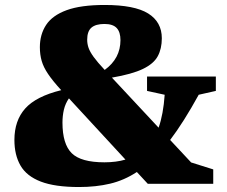

<svg xmlns="http://www.w3.org/2000/svg" viewBox="-20 -740 914 773"><path d="M575 0 531 -47.5Q480 -14 423.2 -0.5Q366.5 13 298 13Q201 13 144 -9Q87 -31 62.5 -73.5Q38 -116 38 -176.5Q38 -254.5 81.5 -303.2Q125 -352 226.5 -377L226 -377.5Q192.5 -414 173.8 -441.8Q155 -469.5 147.8 -494.8Q140.5 -520 140.5 -550Q140.5 -601.5 165.8 -639.8Q191 -678 248.2 -699Q305.5 -720 401.5 -720Q521.5 -720 576.5 -685.8Q631.5 -651.5 631.5 -586Q631.5 -544 615.2 -513.8Q599 -483.5 555.5 -462.5Q512 -441.5 430.5 -427.5L618.5 -226Q637.5 -279 643 -358.5L572 -374V-432H849V-374L780 -358.5Q719 -247.5 665 -176.5L749.5 -86L838.5 -58V0ZM331 -580Q331 -563.5 336.5 -547.5Q342 -531.5 357 -510.8Q372 -490 401.5 -458.5Q465 -504.5 465 -578.5Q465 -611 449.8 -627.2Q434.5 -643.5 400.5 -643.5Q365.5 -643.5 348.2 -628.8Q331 -614 331 -580ZM231.5 -246.5Q231.5 -160 268.8 -123.2Q306 -86.5 400.5 -86.5Q448 -86.5 485 -97.5L257.5 -344Q243 -323 237.2 -298.2Q231.5 -273.5 231.5 -246.5Z"/></svg>

Font: Newsreader Caption
Style: Bold
Weight: 700
Designer: Hugues Gentile
Foundry: Production Type
Version: Version 1.001